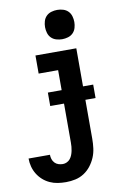

<svg xmlns="http://www.w3.org/2000/svg" viewBox="-107 -814 712 1097"><g transform="rotate(-10 248.5 -266.0)"><path d="M185 223Q161 223 137.5 219.5Q114 216 92 206Q70 196 52 180Q34 164 21.5 143.5Q9 123 3 100Q-3 77 -3 53H121Q121 66 125 78.5Q129 91 138 100.5Q147 110 159.5 114Q172 118 185 118Q197 118 208.5 112.5Q220 107 227.5 97.5Q235 88 239.5 76.5Q244 65 246.5 53Q249 41 250 29Q251 17 251 5V-221H171V-299H251V-415H138V-520H375V-299H434V-221H375V5Q375 32 371.5 59.5Q368 87 357.5 112Q347 137 330 159Q313 181 290 196Q267 211 240 217Q213 223 185 223ZM305 -585Q288 -585 271 -590Q254 -595 242 -607Q230 -619 225 -636Q220 -653 220 -670Q220 -687 225 -704Q230 -721 242 -733Q254 -745 271 -750Q288 -755 305 -755Q322 -755 339 -750Q356 -745 368 -733Q380 -721 385 -704Q390 -687 390 -670Q390 -653 385 -636Q380 -619 368 -607Q356 -595 339 -590Q322 -585 305 -585Z"/></g></svg>

Font: Iosevka Extrabold
Style: Regular
Weight: 800
Monospace: yes
Designer: Belleve Invis
Foundry: Belleve Invis
Version: Version 32.5.0; ttfautohint (v1.8.4)